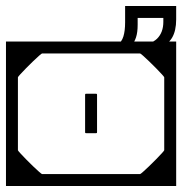

<svg xmlns="http://www.w3.org/2000/svg" viewBox="-40 -623 610 643"><path d="M550 -128H510Q510 -155.5 510 -172Q510 -188.5 510 -203.8Q510 -219 510 -243Q510 -243 510 -243Q510 -243 510 -243Q510 -243 510 -243Q510 -243 510 -243Q510 -268 510 -281Q510 -294 510 -302.8Q510 -311.5 510 -323.2Q510 -335 510 -358H550ZM550 -279Q550 -279 550 -258.8Q550 -238.5 550 -206.8Q550 -175 550 -139.5Q550 -104 550 -72.2Q550 -40.5 550 -20.2Q550 0 550 0Q550 0 550 0Q550 0 550 0Q550 0 550 0Q550 0 550 0Q550 0 529.8 0Q509.5 0 477.5 0Q445.5 0 409.2 0Q373 0 339.8 0Q306.5 0 284 0Q261.5 0 258 0Q258 0 258 0Q258 0 258 0Q258 0 258 0Q258 0 258 0Q258 0 258 0Q258 -10 258 -20.2Q258 -30.5 258 -40Q258 -40 275.2 -40Q292.5 -40 318 -40Q343.5 -40 369 -40Q394.5 -40 411.8 -40Q429 -40 429 -40Q429 -40 429 -40Q429 -40 429 -40Q429 -40 429 -40Q430.5 -40 439 -47.5Q447.5 -55 459.5 -66.5Q471.5 -78 483 -89.8Q494.5 -101.5 502.2 -110Q510 -118.5 510 -120V-279ZM550 -205H510V-364Q510 -365.5 502.2 -374Q494.5 -382.5 483 -394.2Q471.5 -406 459.5 -417.5Q447.5 -429 439 -436.5Q430.5 -444 429 -444Q429 -444 429 -444Q429 -444 429 -444Q429 -444 429 -444Q429 -444 411.8 -444Q394.5 -444 369 -444Q343.5 -444 318 -444Q292.5 -444 275.2 -444Q258 -444 258 -444Q258 -454 258 -464.2Q258 -474.5 258 -484Q258 -484 258 -484Q258 -484 258 -484Q258 -484 258 -484Q258 -484 258 -484Q258 -484 258 -484Q261.5 -484 284 -484Q306.5 -484 339.8 -484Q373 -484 409.2 -484Q445.5 -484 477.5 -484Q509.5 -484 529.8 -484Q550 -484 550 -484Q550 -484 550 -484Q550 -484 550 -484Q550 -484 550 -484Q550 -484 550 -484Q550 -484 550 -463.8Q550 -443.5 550 -411.8Q550 -380 550 -344.5Q550 -309 550 -277.2Q550 -245.5 550 -225.2Q550 -205 550 -205ZM245 -181Q245 -181 245 -199.8Q245 -218.5 245 -243Q245 -267.5 245 -286.2Q245 -305 245 -305Q245 -305 245 -305Q245 -305 245 -305Q245 -308 245.5 -308.5Q246 -309 249 -309Q254.5 -309 259.8 -309Q265 -309 270.2 -309Q275.5 -309 281 -309Q284 -309 284.5 -308.5Q285 -308 285 -305Q285 -305 285 -305Q285 -305 285 -305Q285 -305 285 -286.2Q285 -267.5 285 -243Q285 -218.5 285 -199.8Q285 -181 285 -181Q285 -181 285 -181Q285 -181 285 -181Q285 -181 285 -181Q285 -181 285 -181Q285 -181 285 -181Q285 -181 285 -181Q285 -181 285 -181Q285 -178 284.5 -177.5Q284 -177 281 -177Q273 -177 265.2 -177Q257.5 -177 249 -177Q246 -177 245.5 -177.5Q245 -178 245 -181Q245 -181 245 -181Q245 -181 245 -181Q245 -181 245 -181Q245 -181 245 -181Q245 -181 245 -181Q245 -181 245 -181Q245 -181 245 -181ZM-20 -128V-358H20Q20 -335 20 -323.2Q20 -311.5 20 -302.8Q20 -294 20 -281Q20 -268 20 -243Q20 -243 20 -243Q20 -243 20 -243Q20 -243 20 -243Q20 -243 20 -243Q20 -219 20 -203.8Q20 -188.5 20 -172Q20 -155.5 20 -128ZM-20 -279H20V-120Q20 -118.5 27.8 -110Q35.5 -101.5 47 -89.8Q58.5 -78 70.5 -66.5Q82.5 -55 91 -47.5Q99.5 -40 101 -40Q101 -40 101 -40Q101 -40 101 -40Q101 -40 101 -40Q101 -40 118.2 -40Q135.5 -40 161 -40Q186.5 -40 212 -40Q237.5 -40 254.8 -40Q272 -40 272 -40Q272 -30.5 272 -20.2Q272 -10 272 0Q272 0 272 0Q272 0 272 0Q272 0 272 0Q272 0 272 0Q272 0 272 0Q268.5 0 246 0Q223.5 0 190.2 0Q157 0 120.8 0Q84.5 0 52.5 0Q20.5 0 0.2 0Q-20 0 -20 0Q-20 0 -20 0Q-20 0 -20 0Q-20 0 -20 0Q-20 0 -20 0Q-20 0 -20 -20.2Q-20 -40.5 -20 -72.2Q-20 -104 -20 -139.5Q-20 -175 -20 -206.8Q-20 -238.5 -20 -258.8Q-20 -279 -20 -279ZM-20 -205Q-20 -205 -20 -225.2Q-20 -245.5 -20 -277.2Q-20 -309 -20 -344.5Q-20 -380 -20 -411.8Q-20 -443.5 -20 -463.8Q-20 -484 -20 -484Q-20 -484 -20 -484Q-20 -484 -20 -484Q-20 -484 -20 -484Q-20 -484 -20 -484Q-20 -484 0.2 -484Q20.5 -484 52.5 -484Q84.5 -484 120.8 -484Q157 -484 190.2 -484Q223.5 -484 246 -484Q268.5 -484 272 -484Q272 -484 272 -484Q272 -484 272 -484Q272 -484 272 -484Q272 -484 272 -484Q272 -484 272 -484Q272 -474.5 272 -464.2Q272 -454 272 -444Q272 -444 254.8 -444Q237.5 -444 212 -444Q186.5 -444 161 -444Q135.5 -444 118.2 -444Q101 -444 101 -444Q101 -444 101 -444Q101 -444 101 -444Q101 -444 101 -444Q99.5 -444 91 -436.5Q82.5 -429 70.5 -417.5Q58.5 -406 47 -394.2Q35.5 -382.5 27.8 -374Q20 -365.5 20 -364V-205ZM351 -470Q367.5 -482 373.2 -500.8Q379 -519.5 379 -548Q379 -562.5 379 -576.8Q379 -591 379 -603Q400 -603 421.5 -603Q443 -603 466 -603Q466 -603 466 -603Q466 -603 466 -603Q466 -603 466 -603Q488 -603 509 -603Q530 -603 550 -603Q550 -594 550 -582.5Q550 -571 550 -558Q550 -519.5 536 -496.2Q522 -473 490.2 -462.5Q458.5 -452 406 -452L411 -470Q464.5 -472.5 485.8 -493.2Q507 -514 507 -550Q507 -554 507 -557Q507 -560 507 -563Q496.5 -563 487 -563Q477.5 -563 466 -563Q466 -563 466 -563Q466 -563 466 -563Q453.5 -563 442.5 -563Q431.5 -563 421 -563Q421 -558 421 -552Q421 -546 421 -540Q421 -514.5 415.5 -497.8Q410 -481 400 -471Z"/></svg>

Font: Honk
Style: Regular
Weight: 400
Designer: Noopur Datye & Yesha Goshar
Foundry: Ek Type
Version: Version 1.000